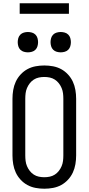

<svg xmlns="http://www.w3.org/2000/svg" viewBox="-20 -1142 540 1170"><path d="M250 8Q223 8 196.5 3Q170 -2 147 -14.5Q124 -27 105.5 -47Q87 -67 76 -91Q65 -115 60.5 -141.5Q56 -168 56 -195V-540Q56 -567 60.5 -593.5Q65 -620 76 -644Q87 -668 105.5 -688Q124 -708 147 -720.5Q170 -733 196.5 -738Q223 -743 250 -743Q277 -743 303.5 -738Q330 -733 353 -720.5Q376 -708 394.5 -688Q413 -668 424 -644Q435 -620 439.5 -593.5Q444 -567 444 -540V-195Q444 -168 439.5 -141.5Q435 -115 424 -91Q413 -67 394.5 -47Q376 -27 353 -14.5Q330 -2 303.5 3Q277 8 250 8ZM250 -62Q267 -62 283.5 -65.5Q300 -69 314 -78Q328 -87 338.5 -100.5Q349 -114 355.5 -129.5Q362 -145 364 -161.5Q366 -178 366 -195V-540Q366 -557 364 -573.5Q362 -590 355.5 -605.5Q349 -621 338.5 -634.5Q328 -648 314 -657Q300 -666 283.5 -669.5Q267 -673 250 -673Q233 -673 216.5 -669.5Q200 -666 186 -657Q172 -648 161.5 -634.5Q151 -621 144.5 -605.5Q138 -590 136 -573.5Q134 -557 134 -540V-195Q134 -178 136 -161.5Q138 -145 144.5 -129.5Q151 -114 161.5 -100.5Q172 -87 186 -78Q200 -69 216.5 -65.5Q233 -62 250 -62ZM350 -823Q338 -823 325.5 -826.5Q313 -830 304 -839Q295 -848 291.5 -860.5Q288 -873 288 -885Q288 -897 291.5 -909.5Q295 -922 304 -931Q313 -940 325.5 -943.5Q338 -947 350 -947Q362 -947 374.5 -943.5Q387 -940 396 -931Q405 -922 408.5 -909.5Q412 -897 412 -885Q412 -873 408.5 -860.5Q405 -848 396 -839Q387 -830 374.5 -826.5Q362 -823 350 -823ZM150 -823Q138 -823 125.5 -826.5Q113 -830 104 -839Q95 -848 91.5 -860.5Q88 -873 88 -885Q88 -897 91.5 -909.5Q95 -922 104 -931Q113 -940 125.5 -943.5Q138 -947 150 -947Q162 -947 174.5 -943.5Q187 -940 196 -931Q205 -922 208.5 -909.5Q212 -897 212 -885Q212 -873 208.5 -860.5Q205 -848 196 -839Q187 -830 174.5 -826.5Q162 -823 150 -823ZM400 -1058H100V-1122H400Z"/></svg>

Font: HulyMono
Style: Regular
Weight: 400
Monospace: yes
Designer: Belleve Invis
Foundry: Belleve Invis
Version: Version 33.2.5; ttfautohint (v1.8.4)